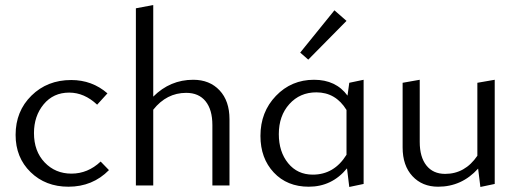

<svg xmlns="http://www.w3.org/2000/svg" viewBox="-20 -737 2064 763"><path d="M252 5Q161 5 101.5 -53Q42 -111 42 -201Q42 -295 105 -357Q168 -419 263 -419Q346 -419 407 -366L366 -321Q315 -369 255 -369Q192 -369 153.5 -322.5Q115 -276 115 -208Q115 -136 157.5 -91.5Q200 -47 264 -47Q329 -47 380 -95L413 -61Q348 5 252 5Z M748 -420Q813 -420 852.5 -378Q892 -336 892 -263V0H824V-240Q824 -301 797 -334.5Q770 -368 720 -368Q642 -368 589 -301V0H520V-704L589 -717V-353Q656 -420 748 -420Z M1357 -654 1205 -500 1173 -528 1309 -696ZM1368 -408 1425 -420V-6L1368 6L1359 -68Q1299 5 1207 5Q1121 5 1068 -51.5Q1015 -108 1015 -197Q1015 -292 1076.5 -356Q1138 -420 1228 -420Q1315 -420 1361 -357ZM1223 -43Q1308 -43 1357 -122V-300Q1314 -370 1237 -370Q1172 -370 1130 -323.5Q1088 -277 1088 -204Q1088 -134 1125 -88.5Q1162 -43 1223 -43Z M1877 -408 1946 -420V-6L1889 6L1880 -67Q1815 5 1721 5Q1658 5 1619 -37Q1580 -79 1580 -151V-408L1648 -420V-173Q1648 -113 1674.5 -79.5Q1701 -46 1749 -46Q1828 -46 1877 -118Z"/></svg>

Font: EauTestInfant
Style: Regular
Weight: 400
Designer: Christian Thalmann (Catharsis Fonts)
Version: Version 0.001;PS 000.001;hotconv 1.0.88;makeotf.lib2.5.64775